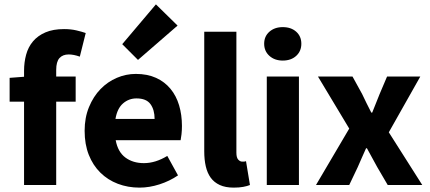

<svg xmlns="http://www.w3.org/2000/svg" viewBox="-20 -846 1965 878"><path d="M90 0V-381H24V-490L90 -495V-522Q90 -561 99.5 -596Q109 -631 131 -657Q153 -683 188 -698Q223 -713 273 -713Q304 -713 329.5 -707Q355 -701 372 -695L345 -587Q317 -597 294 -597Q267 -597 252 -580.5Q237 -564 237 -526V-496H326V-381H237V0Z M618 12Q565 12 519 -5.5Q473 -23 439 -56.5Q405 -90 386 -138Q367 -186 367 -248Q367 -308 387 -356.5Q407 -405 439.5 -438.5Q472 -472 514 -490Q556 -508 601 -508Q654 -508 693.5 -490Q733 -472 759.5 -440Q786 -408 799 -364.5Q812 -321 812 -270Q812 -250 810 -232Q808 -214 806 -205H509Q519 -151 553.5 -125.5Q588 -100 638 -100Q691 -100 745 -133L794 -44Q756 -18 709.5 -3Q663 12 618 12ZM508 -302H687Q687 -344 668 -370Q649 -396 604 -396Q569 -396 542.5 -373Q516 -350 508 -302ZM611 -572 539 -644 693 -826 792 -729Z M1049 12Q1011 12 985 0Q959 -12 943.5 -33.5Q928 -55 921 -85.5Q914 -116 914 -154V-701H1061V-148Q1061 -125 1069.5 -116Q1078 -107 1087 -107Q1092 -107 1095.5 -107Q1099 -107 1105 -109L1123 0Q1111 5 1092.5 8.5Q1074 12 1049 12Z M1200 0V-496H1347V0ZM1273 -569Q1236 -569 1212 -590.5Q1188 -612 1188 -646Q1188 -680 1212 -701Q1236 -722 1273 -722Q1311 -722 1334.5 -701Q1358 -680 1358 -646Q1358 -612 1334.5 -590.5Q1311 -569 1273 -569Z M1425 0 1577 -258 1434 -496H1592L1636 -416Q1646 -395 1656.5 -373.5Q1667 -352 1678 -331H1682Q1690 -352 1699 -373.5Q1708 -395 1716 -416L1750 -496H1902L1758 -241L1911 0H1753L1705 -82Q1693 -103 1681.5 -125Q1670 -147 1658 -168H1654Q1645 -147 1635 -125.5Q1625 -104 1616 -82L1577 0Z"/></svg>

Font: Font
Style: ¶
Weight: 700
Designer: Paul D. Hunt
Foundry: Adobe Systems Incorporated
Version: Version 3.000